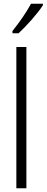

<svg xmlns="http://www.w3.org/2000/svg" viewBox="-20 -1013 251 1033"><path d="M211 -985V-993H147C120 -944 89 -899 47 -846V-834H80C120 -871 182 -939 211 -985ZM122 0V-760H68V0Z"/></svg>

Font: Noto Sans Arabic ExtCond Light
Style: Regular
Weight: 300
Width: 2
Designer: Monotype Design Team, Nadine Chahine, Nizar Qandah and Khaled Hosny
Foundry: Monotype Imaging Inc.
Version: Version 2.012